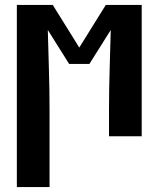

<svg xmlns="http://www.w3.org/2000/svg" viewBox="-20 -550 640 775"><path d="M48 205V-530H193L300 -358L407 -530H552V0H420V-106Q420 -187 422.5 -267.5Q425 -348 427 -429L341 -292H259L173 -429Q175 -348 177.5 -267.5Q180 -187 180 -106V205Z"/></svg>

Font: Iosevka Slab XBdEx
Style: Regular
Weight: 800
Width: 7
Monospace: yes
Designer: Belleve Invis
Foundry: Belleve Invis
Version: Version 11.1.0; ttfautohint (v1.8.3)